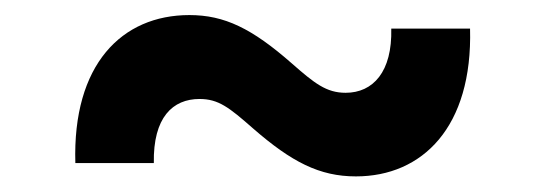

<svg xmlns="http://www.w3.org/2000/svg" viewBox="-20 -416 713 251"><path d="M78.5 -202.8H181.1C180 -262.8 206 -286.6 240.8 -286.6C265.6 -286.6 279.5 -275.6 310.7 -248.2C361.2 -204.2 397.7 -185.4 445.3 -185.4C532 -185.4 598 -249.6 594.5 -378.6H491.5C492.9 -322.1 467.7 -294.7 431.8 -294.7C406.6 -294.7 391 -307.2 361.5 -333.1C309.3 -378.9 273.4 -396.3 227.6 -396.3C139.2 -396.3 74.6 -331.7 78.5 -202.8Z"/></svg>

Font: TID UI Semi Bold
Style: Regular
Weight: 600
Designer: The TID Project Authors
Foundry: Bakken & Bæck
Version: Version 1.001;hotconv 1.0.109;makeotfexe 2.5.65596